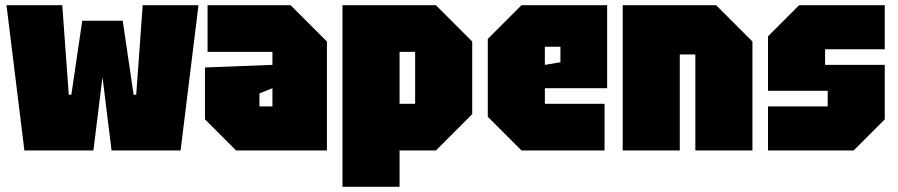

<svg xmlns="http://www.w3.org/2000/svg" viewBox="-20 -580 3460 740"><path d="M74 0 5 -560H220L245 -215H255L297 -500H453L495 -215H505L530 -560H745L676 0H410L375 -283L340 0Z M770 -120V-320L1030 -330V-380H780V-560H1100L1240 -420V0H890ZM980 -220V-170H1030V-240Z M1300 140V-560H1660L1800 -420V-140L1660 0H1520V140ZM1580 -380H1520V-180H1580Z M1860 -130V-430L1990 -560H2320V-240H2080V-180H2310V0H1990ZM2080 -330 2140 -340V-400H2080Z M2380 0V-560H2740L2880 -420V0H2660V-370H2600V0Z M2940 0V-170H3170V-230H2940V-440L3060 -560H3390V-390H3160V-330H3390V-120L3270 0Z"/></svg>

Font: Tektur Condensed Black
Style: Regular
Weight: 900
Width: 3
Designer: Adam Jagosz
Foundry: Adam Jagosz
Version: Version 1.005;gftools[0.9.30]